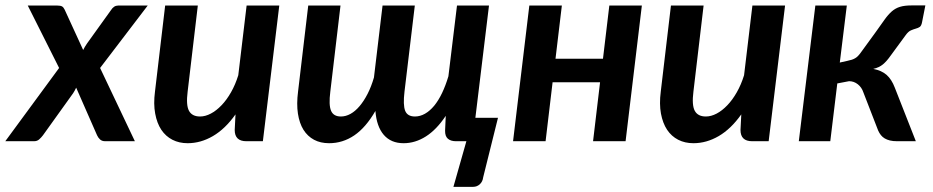

<svg xmlns="http://www.w3.org/2000/svg" viewBox="-60 -534 3527 726"><path d="M163.5 -277 -40 0H68.5C76.5 0 83.1 -2.3 88.2 -7C93.4 -11.7 98.2 -16.8 102.5 -22.5L216.5 -181.5C218.5 -184.5 220.5 -187.8 222.5 -191.5C224.5 -195.2 226.3 -198.8 228 -202.5L307 -22.5C309.7 -16.5 313.4 -11.2 318.2 -6.8C323.1 -2.2 329.7 0 338 0H450L318.5 -277L498.5 -513H386.5C375.8 -513 366.8 -507.2 359.5 -495.5L269 -369.5C266 -365.2 263.3 -361 261 -357C258.7 -353 256.5 -349 254.5 -345L184.5 -497.5C181.8 -503.2 178.7 -507.2 175 -509.5C171.3 -511.8 165.3 -513 157 -513H45Z M688 -513H564.5L526 -187.5C522 -156.5 522.2 -128.8 526.8 -104.5C531.2 -80.2 539 -59.8 550 -43.2C561 -26.8 575 -14.2 592 -5.5C609 3.2 628.2 7.5 649.5 7.5C682.5 7.5 714.4 -1.5 745.2 -19.5C776.1 -37.5 804.5 -64.8 830.5 -101.5L827.5 -42.5C827.5 -14.2 842.2 0 871.5 0H934L996 -513H872.5L841 -249.5C833.7 -225.8 824.5 -204.3 813.5 -185C802.5 -165.7 790.5 -149.2 777.5 -135.8C764.5 -122.2 751.1 -111.8 737.2 -104.5C723.4 -97.2 709.8 -93.5 696.5 -93.5C676.2 -93.5 662.2 -100.8 654.5 -115.2C646.8 -129.8 645.2 -153.8 649.5 -187.5Z M1789 -513H1668L1635.5 -245.5C1628.5 -222.2 1620.5 -201.1 1611.5 -182.2C1602.5 -163.4 1592.6 -147.4 1581.8 -134.2C1570.9 -121.1 1559.3 -111 1547 -104C1534.7 -97 1522 -93.5 1509 -93.5C1490 -93.5 1477.7 -100.8 1472 -115.2C1466.3 -129.8 1465.5 -153.8 1469.5 -187.5L1508.5 -513H1386.5L1354 -241C1347.3 -218 1339.3 -197.4 1330 -179.2C1320.7 -161.1 1310.6 -145.6 1299.8 -132.8C1288.9 -119.9 1277.5 -110.2 1265.5 -103.5C1253.5 -96.8 1241.3 -93.5 1229 -93.5C1210.3 -93.5 1197.9 -100.8 1191.8 -115.2C1185.6 -129.8 1184.7 -153.8 1189 -187.5L1227.5 -513H1105.5L1067 -187.5C1063 -156.5 1062.8 -128.8 1066.5 -104.5C1070.2 -80.2 1077.2 -59.8 1087.5 -43.2C1097.8 -26.8 1111.2 -14.2 1127.5 -5.5C1143.8 3.2 1162.8 7.5 1184.5 7.5C1218.8 7.5 1250.6 -2.4 1279.8 -22.2C1308.9 -42.1 1335.5 -72.8 1359.5 -114.5C1362.5 -75.2 1373.1 -45 1391.2 -24C1409.4 -3 1434.3 7.5 1466 7.5C1495.3 7.5 1523.4 -1 1550.2 -18C1577.1 -35 1602.2 -61 1625.5 -96L1623 -40C1622.7 -26 1626.2 -15.8 1633.5 -9.5C1640.8 -3.2 1651 0 1664 0H1703.5L1654.5 172.5H1729C1738.7 172.5 1747.1 169.2 1754.2 162.8C1761.4 156.2 1765.7 147.5 1767 136.5L1823 -88.5H1737.5Z M2367 -513H2244L2220 -312H2040.5L2064.5 -513H1941.5L1880 0H2003L2029.5 -223H2209L2182.5 0H2305.5Z M2600.5 -513H2477L2438.5 -187.5C2434.5 -156.5 2434.8 -128.8 2439.2 -104.5C2443.8 -80.2 2451.5 -59.8 2462.5 -43.2C2473.5 -26.8 2487.5 -14.2 2504.5 -5.5C2521.5 3.2 2540.7 7.5 2562 7.5C2595 7.5 2626.9 -1.5 2657.8 -19.5C2688.6 -37.5 2717 -64.8 2743 -101.5L2740 -42.5C2740 -14.2 2754.7 0 2784 0H2846.5L2908.5 -513H2785L2753.5 -249.5C2746.2 -225.8 2737 -204.3 2726 -185C2715 -165.7 2703 -149.2 2690 -135.8C2677 -122.2 2663.6 -111.8 2649.8 -104.5C2635.9 -97.2 2622.3 -93.5 2609 -93.5C2588.7 -93.5 2574.7 -100.8 2567 -115.2C2559.3 -129.8 2557.7 -153.8 2562 -187.5Z M3251.5 -413 3194 -334C3190.3 -329 3186.9 -324.9 3183.8 -321.8C3180.6 -318.6 3177.2 -315.9 3173.5 -313.8C3169.8 -311.6 3165.7 -309.8 3161 -308.2C3156.3 -306.8 3150.8 -305.3 3144.5 -304L3115.5 -297.5L3142 -513H3023L2960.5 0H3079.5L3106 -218.5L3150.5 -227C3162.8 -227 3173.9 -223.1 3183.8 -215.2C3193.6 -207.4 3200.5 -197.3 3204.5 -185L3260.5 -40.5C3263.5 -33.8 3267 -28 3271 -23C3275 -18 3279.8 -13.8 3285.5 -10.5C3291.2 -7.2 3297.8 -4.6 3305.2 -2.8C3312.8 -0.9 3321.8 0 3332.5 0H3403L3323.5 -202.5C3315.5 -223.5 3305.2 -239.6 3292.5 -250.8C3279.8 -261.9 3263 -269.5 3242 -273.5C3256.7 -276.8 3268.8 -282.5 3278.5 -290.5C3288.2 -298.5 3298 -309.7 3308 -324L3364.5 -401C3371.2 -410.3 3377.8 -416.4 3384.5 -419.2C3391.2 -422.1 3397.3 -424.2 3403 -425.8C3408.7 -427.2 3413.6 -429.4 3417.8 -432.2C3421.9 -435.1 3424.8 -441 3426.5 -450L3439 -513.5H3387.5C3369.5 -513.5 3354.8 -511.8 3343.2 -508.2C3331.8 -504.8 3321.4 -499 3312.2 -491C3303.1 -483 3293.9 -472.6 3284.8 -459.8C3275.6 -446.9 3264.5 -431.3 3251.5 -413Z"/></svg>

Font: Lato
Style: Bold Italic
Weight: 700
Italic angle: -7°
Designer: Lukasz Dziedzic
Foundry: tyPoland Lukasz Dziedzic
Version: Version 2.007; 2014-02-27